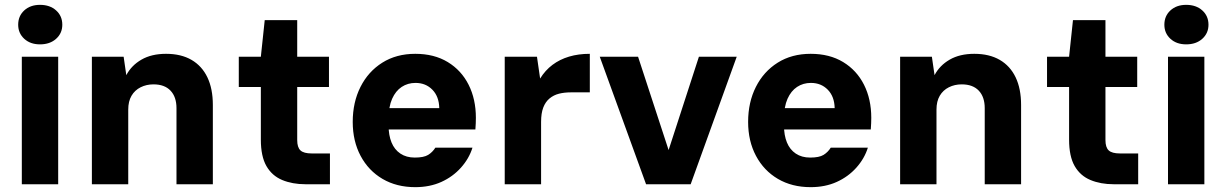

<svg xmlns="http://www.w3.org/2000/svg" viewBox="-20 -760 5058 792"><path d="M70 0V-526H220V0ZM145 -577Q105 -577 80 -600Q55 -623 55 -658Q55 -694 80 -717Q105 -740 145 -740Q186 -740 211.5 -717Q237 -694 237 -658Q237 -623 211.5 -600Q186 -577 145 -577Z M359 0V-526H490L501 -450Q522 -490 563.5 -514Q605 -538 665 -538Q727 -538 770 -513Q813 -488 835.5 -441Q858 -394 858 -327V0H708V-314Q708 -360 683.5 -386Q659 -412 613 -412Q584 -412 560 -400Q536 -388 522.5 -365Q509 -342 509 -308V0Z M1240 0Q1186 0 1144 -17.5Q1102 -35 1079 -75Q1056 -115 1056 -184V-401H965V-526H1056L1072 -677H1206V-526H1337V-401H1206V-182Q1206 -152 1219.5 -139.5Q1233 -127 1266 -127H1341V0Z M1693 12Q1616 12 1558 -22Q1500 -56 1467.5 -117Q1435 -178 1435 -257Q1435 -338 1467 -401.5Q1499 -465 1557 -501.5Q1615 -538 1693 -538Q1771 -538 1827 -504Q1883 -470 1913 -410.5Q1943 -351 1943 -274Q1943 -264 1942.5 -251.5Q1942 -239 1941 -226H1541V-314H1792Q1791 -362 1763.5 -390Q1736 -418 1694 -418Q1662 -418 1637 -401.5Q1612 -385 1597.5 -352.5Q1583 -320 1583 -270V-241Q1583 -202 1595 -172.5Q1607 -143 1631.5 -126.5Q1656 -110 1691 -110Q1728 -110 1746 -121Q1764 -132 1776 -151H1929Q1915 -106 1881.5 -68.5Q1848 -31 1800.5 -9.5Q1753 12 1693 12Z M2062 0V-526H2195L2208 -436Q2229 -470 2259 -492.5Q2289 -515 2327.5 -526.5Q2366 -538 2413 -538V-379H2334Q2308 -379 2286 -373.5Q2264 -368 2247 -354Q2230 -340 2221 -316.5Q2212 -293 2212 -257V0Z M2645 0 2454 -526H2612L2738 -141L2863 -526H3019L2829 0Z M3324 12Q3247 12 3189 -22Q3131 -56 3098.5 -117Q3066 -178 3066 -257Q3066 -338 3098 -401.5Q3130 -465 3188 -501.5Q3246 -538 3324 -538Q3402 -538 3458 -504Q3514 -470 3544 -410.5Q3574 -351 3574 -274Q3574 -264 3573.5 -251.5Q3573 -239 3572 -226H3172V-314H3423Q3422 -362 3394.5 -390Q3367 -418 3325 -418Q3293 -418 3268 -401.5Q3243 -385 3228.5 -352.5Q3214 -320 3214 -270V-241Q3214 -202 3226 -172.5Q3238 -143 3262.5 -126.5Q3287 -110 3322 -110Q3359 -110 3377 -121Q3395 -132 3407 -151H3560Q3546 -106 3512.5 -68.5Q3479 -31 3431.5 -9.5Q3384 12 3324 12Z M3693 0V-526H3824L3835 -450Q3856 -490 3897.5 -514Q3939 -538 3999 -538Q4061 -538 4104 -513Q4147 -488 4169.5 -441Q4192 -394 4192 -327V0H4042V-314Q4042 -360 4017.5 -386Q3993 -412 3947 -412Q3918 -412 3894 -400Q3870 -388 3856.5 -365Q3843 -342 3843 -308V0Z M4574 0Q4520 0 4478 -17.5Q4436 -35 4413 -75Q4390 -115 4390 -184V-401H4299V-526H4390L4406 -677H4540V-526H4671V-401H4540V-182Q4540 -152 4553.5 -139.5Q4567 -127 4600 -127H4675V0Z M4798 0V-526H4948V0ZM4873 -577Q4833 -577 4808 -600Q4783 -623 4783 -658Q4783 -694 4808 -717Q4833 -740 4873 -740Q4914 -740 4939.5 -717Q4965 -694 4965 -658Q4965 -623 4939.5 -600Q4914 -577 4873 -577Z"/></svg>

Font: DM Sans 9pt Black
Style: Regular
Weight: 900
Version: Version 4.004;gftools[0.9.30]